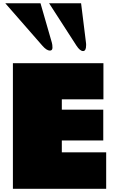

<svg xmlns="http://www.w3.org/2000/svg" viewBox="-20 -1172 735 1192"><path d="M289.6 -857.9Q269.5 -857.9 242.7 -888.7L12.7 -1151.9H231.4L301.8 -907.7Q305.7 -894.5 305.7 -876.2Q305.7 -857.9 289.6 -857.9ZM514.6 -890.6Q514.6 -855 495.6 -855Q476.6 -855 454.6 -888.7L284.7 -1151.9H483.4L513.7 -907.7Q514.6 -903.3 514.6 -898.9ZM60.1 -779.8H622.1V-555.2H363.8V-491.2H621.1V-299.8H363.8V-226.1H639.2V0H60.1Z"/></svg>

Font: Fz Rammetto One
Style: Regular
Weight: 400
Designer: Vernon Adams
Foundry: Vernon Adams
Version: Vit hóa bi c Thuy @ FontZin.Com